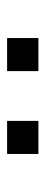

<svg xmlns="http://www.w3.org/2000/svg" viewBox="186 -933 128 540"><g transform="rotate(90 250.0 -663.0)"><path d="M320 -619V-707H413V-619ZM87 -619V-707H180V-619Z"/></g></svg>

Font: Nunito Sans 7pt Expanded Light
Style: Regular
Weight: 300
Width: 7
Designer: Vernon Adams
Foundry: Vernon Adams
Version: Version 3.101;gftools[0.9.27]